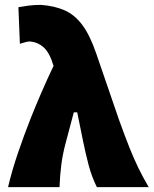

<svg xmlns="http://www.w3.org/2000/svg" viewBox="-20 -767 630 787"><path d="M13 0Q29 -68 54 -141.2Q79 -214.5 106 -282.5Q126 -333 149.8 -387.8Q173.5 -442.5 199.5 -497Q183.5 -551 158.8 -573Q134 -595 101.5 -597Q94 -597 82.8 -593.8Q71.5 -590.5 61.5 -587.5L55.5 -737.5Q72.5 -740.5 96 -743.8Q119.5 -747 147.5 -747Q203 -743 244.2 -725Q285.5 -707 317 -665.2Q348.5 -623.5 374.5 -547.5L469 -272.5Q492 -209 510.2 -163Q528.5 -117 547 -79Q565.5 -41 589.5 0H377Q355.5 -43.5 343 -91.5Q330.5 -139.5 321 -186L296.5 -306.5H282.5L250 -184Q237 -136.5 231.2 -91Q225.5 -45.5 224 0Z"/></svg>

Font: Commissioner Flair ExtraBold
Style: Regular
Weight: 800
Designer: Kostas Bartsokas
Foundry: Kostas Bartsokas
Version: Version 1.000; ttfautohint (v1.8.3)